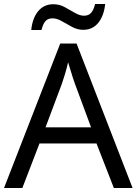

<svg xmlns="http://www.w3.org/2000/svg" viewBox="-20 -933 679 953"><path d="M545 0 459 -221H176L91 0H0L279 -717H360L638 0ZM352 -517Q349 -525 342 -546Q335 -567 328.5 -589.5Q322 -612 318 -624Q311 -593 302 -563.5Q293 -534 287 -517L206 -301H432ZM135 -784Q141 -843 169.5 -877.5Q198 -912 245 -912Q275 -912 301.5 -897.5Q328 -883 352 -869Q376 -855 397 -855Q420 -855 432.5 -869.5Q445 -884 452 -913H502Q496 -855 468 -820Q440 -785 393 -785Q365 -785 338.5 -799Q312 -813 287.5 -827.5Q263 -842 241 -842Q217 -842 205 -827.5Q193 -813 186 -784Z"/></svg>

Font: Noto Sans Multani
Style: Regular
Weight: 400
Designer: Monotype Design Team
Foundry: Monotype Imaging Inc.
Version: Version 2.002; ttfautohint (v1.8.4.7-5d5b)